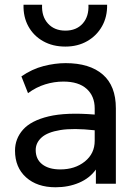

<svg xmlns="http://www.w3.org/2000/svg" viewBox="-20 -777 582 812"><path d="M215 15Q137 15 90.2 -27Q43.5 -69 43.5 -140Q43.5 -190.5 77.5 -228.8Q111.5 -267 185.8 -284.8Q260 -302.5 380.5 -292.5V-318.5Q380.5 -370.5 346.5 -401.2Q312.5 -432 248 -432Q209 -432 171 -420.2Q133 -408.5 98.5 -383L70.5 -454Q115.5 -485 164 -497.5Q212.5 -510 257.5 -510Q359 -510 414.5 -462Q470 -414 470 -319V0H385.5V-60Q359.5 -23.5 314.5 -4.2Q269.5 15 215 15ZM131 -142.5Q131 -103.5 158.8 -82Q186.5 -60.5 235 -60.5Q297 -60.5 338.8 -94Q380.5 -127.5 380.5 -181.5V-226Q290 -236 235.2 -227Q180.5 -218 155.8 -195.5Q131 -173 131 -142.5ZM256.5 -580Q203 -580 162.5 -602.8Q122 -625.5 100 -665.5Q78 -705.5 79.5 -757H158Q155.5 -707.5 182.8 -677.5Q210 -647.5 256.5 -647.5Q303 -647.5 329.8 -677.5Q356.5 -707.5 354 -757H433Q434 -706 411.5 -666Q389 -626 348.8 -603Q308.5 -580 256.5 -580Z"/></svg>

Font: Geologica Light
Style: Regular
Weight: 300
Designer: Sindre Bremnes, Frode Helland
Foundry: Monokrom Skriftforlag AS
Version: Version 1.010; ttfautohint (v1.8.4.7-5d5b);gftools[0.9.28]